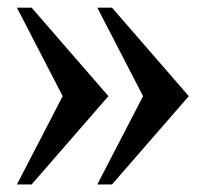

<svg xmlns="http://www.w3.org/2000/svg" viewBox="-20 -475 541 498"><path d="M62 3.4H23.9L142.6 -225.6L23.9 -455.1H62L261.2 -225.6ZM270.5 3.4H232.4L351.1 -225.6L232.4 -455.1H270.5L469.7 -225.6Z"/></svg>

Font: Awami Nastaliq
Style: Bold
Weight: 700
Designer: Peter Martin, SIL International
Foundry: SIL International
Version: Version 3.100